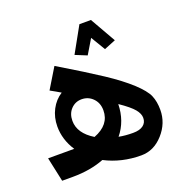

<svg xmlns="http://www.w3.org/2000/svg" viewBox="-133 -861 974 1002"><g transform="rotate(-20 354.0 -360.0)"><path d="M447 -649 399 -569 335 -595 414 -737H478L559 -595L495 -569ZM217 -577Q365 -488 446 -434.5Q527 -381 578 -334Q629 -287 643.5 -253Q658 -219 658 -173Q658 -99 606 -41Q554 17 484 17Q375 17 284 -30Q207 0 109 0H50L21 -135H144H166Q123 -201 123 -274Q123 -325 145 -367Q167 -409 205 -433Q197 -438 178.5 -448.5Q160 -459 149 -465ZM207 -275Q207 -206 287 -157Q378 -192 378 -272Q378 -313 352.5 -339Q327 -365 290 -365Q255 -365 231 -340Q207 -315 207 -275ZM484 -108Q521 -108 540.5 -123Q560 -138 560 -164Q560 -187 539.5 -212Q519 -237 462 -276Q460 -182 405 -115Q440 -108 484 -108Z"/></g></svg>

Font: FiraGO SemiBold
Style: Regular
Weight: 600
Designer: bBox Type
Foundry: bBox Type GmbH
Version: Version 1.001;PS 001.001;hotconv 1.0.88;makeotf.lib2.5.64775